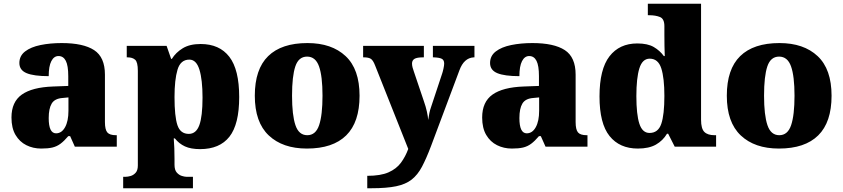

<svg xmlns="http://www.w3.org/2000/svg" viewBox="-20 -780 4484 1021"><path d="M199 10Q156 10 120 -8Q84 -26 62.5 -62.5Q41 -99 41 -155Q41 -238 96 -277Q151 -316 262 -320L343 -323V-375Q343 -431 330 -456.5Q317 -482 291 -482Q267 -482 253 -455Q239 -428 239 -375Q160 -375 121.5 -391Q83 -407 83 -445Q83 -483 113.5 -506.5Q144 -530 195.5 -540.5Q247 -551 308 -551Q423 -551 480.5 -513.5Q538 -476 538 -383V-131Q538 -91 550.5 -76Q563 -61 597 -61H601V0H378L353 -56H343Q321 -30 301.5 -15.5Q282 -1 258.5 4.5Q235 10 199 10ZM278 -71Q308 -71 326 -103.5Q344 -136 344 -191V-262L313 -259Q271 -256 255 -229.5Q239 -203 239 -152Q239 -71 278 -71Z M635 221V160H650Q659 160 674 156Q689 152 701 139Q713 126 713 100V-403Q713 -450 698.5 -462.5Q684 -475 659 -475H654V-536H866L890 -467H894Q915 -501 952 -523.5Q989 -546 1047 -546Q1147 -546 1199.5 -478Q1252 -410 1252 -264Q1252 -119 1200 -53Q1148 13 1044 13Q995 13 963.5 -1.5Q932 -16 910 -44H904Q906 -19 907 8.5Q908 36 908 66V96Q908 124 920 137.5Q932 151 947 155.5Q962 160 970 160H1006V221ZM984 -68Q1023 -68 1040 -114.5Q1057 -161 1057 -261Q1057 -356 1040.5 -409.5Q1024 -463 987 -463Q940 -463 924 -409.5Q908 -356 908 -264Q908 -161 923.5 -114.5Q939 -68 984 -68Z M1612 10Q1483 10 1409 -60Q1335 -130 1335 -271Q1335 -412 1406 -481.5Q1477 -551 1615 -551Q1744 -551 1818 -481.5Q1892 -412 1892 -271Q1892 -130 1821 -60Q1750 10 1612 10ZM1614 -61Q1659 -61 1677 -114.5Q1695 -168 1695 -271Q1695 -375 1676.5 -427Q1658 -479 1613 -479Q1568 -479 1550.5 -427Q1533 -375 1533 -271Q1533 -168 1551 -114.5Q1569 -61 1614 -61Z M1933 155Q2004 155 2046 136.5Q2088 118 2112 85.5Q2136 53 2151 12L1975 -431Q1964 -460 1951.5 -467.5Q1939 -475 1916 -475H1911V-536H2234V-475H2229Q2197 -475 2184 -467Q2171 -459 2171 -442Q2171 -432 2174 -421Q2177 -410 2181 -399L2234 -242Q2244 -214 2250 -187Q2256 -160 2257 -142Q2260 -164 2263.5 -180Q2267 -196 2271 -207L2331 -388Q2334 -396 2338 -414Q2342 -432 2342 -442Q2342 -461 2329 -467.5Q2316 -474 2287 -475H2282V-536H2503V-475H2499Q2447 -472 2423 -406L2272 -3Q2247 63 2224 106.5Q2201 150 2169 175Q2137 200 2086.5 210.5Q2036 221 1956 221H1933Z M2702 10Q2659 10 2623 -8Q2587 -26 2565.5 -62.5Q2544 -99 2544 -155Q2544 -238 2599 -277Q2654 -316 2765 -320L2846 -323V-375Q2846 -431 2833 -456.5Q2820 -482 2794 -482Q2770 -482 2756 -455Q2742 -428 2742 -375Q2663 -375 2624.5 -391Q2586 -407 2586 -445Q2586 -483 2616.5 -506.5Q2647 -530 2698.5 -540.5Q2750 -551 2811 -551Q2926 -551 2983.5 -513.5Q3041 -476 3041 -383V-131Q3041 -91 3053.5 -76Q3066 -61 3100 -61H3104V0H2881L2856 -56H2846Q2824 -30 2804.5 -15.5Q2785 -1 2761.5 4.5Q2738 10 2702 10ZM2781 -71Q2811 -71 2829 -103.5Q2847 -136 2847 -191V-262L2816 -259Q2774 -256 2758 -229.5Q2742 -203 2742 -152Q2742 -71 2781 -71Z M3372 10Q3275 10 3221.5 -56.5Q3168 -123 3168 -267Q3168 -412 3221 -480.5Q3274 -549 3369 -549Q3424 -549 3456.5 -530Q3489 -511 3510 -482H3515Q3514 -505 3513.5 -536Q3513 -567 3513 -596V-641Q3513 -680 3489.5 -689.5Q3466 -699 3433 -699H3425V-760H3708V-143Q3708 -96 3725.5 -78.5Q3743 -61 3780 -61H3788V0H3568L3533 -69H3527Q3505 -32 3468 -11Q3431 10 3372 10ZM3434 -73Q3480 -73 3496.5 -121.5Q3513 -170 3513 -270Q3513 -365 3496.5 -416.5Q3480 -468 3435 -468Q3396 -468 3380 -416.5Q3364 -365 3364 -269Q3364 -171 3380 -122Q3396 -73 3434 -73Z M4122 10Q3993 10 3919 -60Q3845 -130 3845 -271Q3845 -412 3916 -481.5Q3987 -551 4125 -551Q4254 -551 4328 -481.5Q4402 -412 4402 -271Q4402 -130 4331 -60Q4260 10 4122 10ZM4124 -61Q4169 -61 4187 -114.5Q4205 -168 4205 -271Q4205 -375 4186.5 -427Q4168 -479 4123 -479Q4078 -479 4060.5 -427Q4043 -375 4043 -271Q4043 -168 4061 -114.5Q4079 -61 4124 -61Z"/></svg>

Font: Noto Serif Hentaigana Black
Style: Regular
Weight: 900
Designer: Kazuhiro Yamada
Foundry: nipponia
Version: Version 1.000; ttfautohint (v1.8.4.7-5d5b)